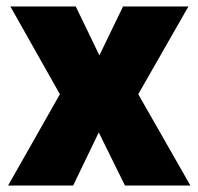

<svg xmlns="http://www.w3.org/2000/svg" viewBox="-20 -573 613 593"><path d="M165 -282 12 -553H214L287 -402L360 -553H562L407 -282L568 0H366L285 -164L206 0H5Z"/></svg>

Font: Noto Sans Khmer UI SemiCondensed Black
Style: Regular
Weight: 900
Width: 4
Designer: Danh Hong and the Monotype Design Team
Foundry: Monotype Imaging Inc.
Version: Version 2.002; ttfautohint (v1.8.4.7-5d5b)